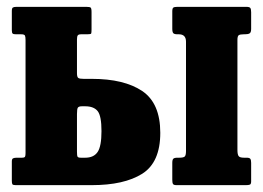

<svg xmlns="http://www.w3.org/2000/svg" viewBox="-20 -540 767 560"><path d="M522.5 -99.5V-418.5Q522.5 -440 501.5 -440H497.5Q488.5 -440 485.5 -443.2Q482.5 -446.5 482.5 -456V-507Q482.5 -515.5 485.5 -517.8Q488.5 -520 497 -520H698.5Q707.5 -520 710 -516.8Q712.5 -513.5 712.5 -504V-456Q712.5 -445.5 708.2 -442.8Q704 -440 694.5 -440H691Q680 -440 676.2 -437.2Q672.5 -434.5 672.5 -423.5V-102.5Q672.5 -90 675.8 -85Q679 -80 692 -80H699.5Q707.5 -80 710 -76.8Q712.5 -73.5 712.5 -65V-11Q712.5 -3 708.8 -1.5Q705 0 697 0H495Q486.5 0 484.5 -3.5Q482.5 -7 482.5 -16V-65Q482.5 -74 485.5 -77Q488.5 -80 497.5 -80H502.5Q514.5 -80 518.5 -83.2Q522.5 -86.5 522.5 -99.5ZM26 0Q18 0 16.2 -2.5Q14.5 -5 14.5 -13V-69Q14.5 -76.5 18.2 -78.2Q22 -80 28.5 -80H43.5Q51.5 -80 53 -83Q54.5 -86 54.5 -93.5V-423Q54.5 -432.5 52.8 -436.2Q51 -440 41.5 -440H27Q19.5 -440 17 -442Q14.5 -444 14.5 -452V-508Q14.5 -516 17.5 -518Q20.5 -520 28 -520H231.5Q241.5 -520 244.2 -518Q247 -516 247 -505V-454.5Q247 -444 245.8 -442Q244.5 -440 234 -440H217Q209 -440 206.8 -436.8Q204.5 -433.5 204.5 -425V-326.5Q204.5 -315 208.5 -312.5Q212.5 -310 224 -310H247.5Q342 -310 394.8 -274.5Q447.5 -239 447.5 -152.5Q447.5 -66.5 394.8 -33.2Q342 0 247.5 0ZM228.5 -80Q253.5 -80 264.8 -96.8Q276 -113.5 276 -157.5Q276 -202 264.8 -216Q253.5 -230 228.5 -230H219Q210 -230 207.2 -226.2Q204.5 -222.5 204.5 -207.5V-98Q204.5 -86 206.2 -83Q208 -80 216 -80Z"/></svg>

Font: Besley* Condensed
Style: Bold
Weight: 700
Width: 3
Designer: Owen Earl
Foundry: indestructible type*
Version: Version 3.000; ttfautohint (v1.8.3)